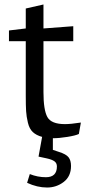

<svg xmlns="http://www.w3.org/2000/svg" viewBox="-20 -607 394 857"><path d="M20 -423V-471L95 -480V-569L174 -587V-480L307 -490V-423H174V-196Q174 -116 191.5 -84.5Q209 -53 270 -53Q296 -53 341 -60L332 -9Q318 -2 281 4Q244 10 216 10V62L243 71Q275 81 286 95Q297 109 297 134Q297 180 264.5 205Q232 230 190 230Q146 230 101 209L113 170Q148 184 185 184Q234 184 234 136Q234 121 223 113Q212 105 189 100L152 92L168 4Q142 -3 126.5 -17.5Q111 -32 104.5 -59.5Q98 -87 96.5 -111Q95 -135 95 -181V-423Z"/></svg>

Font: Enriqueta
Style: Regular
Weight: 400
Designer: Viviana Monsalve, Gustavo Ibarra
Foundry: Viviana Monsalve, Gustavo Ibarra
Version: Version 1.002